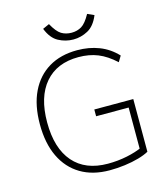

<svg xmlns="http://www.w3.org/2000/svg" viewBox="-131 -1012 985 1123"><g transform="rotate(-15 361.5 -451.0)"><path d="M394 8Q292 8 219 -35.5Q146 -79 107 -160.5Q68 -242 68 -357Q68 -472 107 -553Q146 -634 218 -677Q290 -720 390 -720Q462 -720 522.5 -696.5Q583 -673 629 -624L608 -589Q556 -637 504 -658Q452 -679 387 -679Q256 -679 184 -595Q112 -511 112 -357Q112 -200 185 -116Q258 -32 394 -32Q454 -32 509.5 -43.5Q565 -55 606 -74L595 -35V-318H398V-359H634V-40Q609 -26 570.5 -15Q532 -4 486 2Q440 8 394 8ZM387 -786Q340 -786 297.5 -808.5Q255 -831 231 -892L271 -910Q299 -859 325.5 -843Q352 -827 387 -827Q421 -827 447.5 -843Q474 -859 502 -910L542 -892Q517 -831 475 -808.5Q433 -786 387 -786Z"/></g></svg>

Font: Muli ExtraLight
Style: Regular
Weight: 250
Designer: Vernon Adams
Foundry: Vernon Adams
Version: Version 2.100; ttfautohint (v1.8.1.43-b0c9)